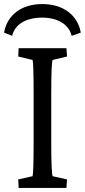

<svg xmlns="http://www.w3.org/2000/svg" viewBox="-31 -928 419 948"><path d="M61 0H297L300 -42L229 -58C225 -67 222 -112 222 -229V-460C222 -580 225 -624 229 -632L300 -649L297 -690H61L59 -649L130 -632C133 -623 135 -567 135 -460V-229C135 -124 133 -69 130 -58L59 -42ZM-11 -767 29 -751C42 -807 96 -841 177 -841C255 -841 309 -807 323 -751L368 -767C352 -856 278 -908 178 -908C77 -908 5 -856 -11 -767Z"/></svg>

Font: TPK Tissa Web Quiz
Style: Regular
Weight: 400
Designer: Jacques Le Bailly, Suppakit Chalermlarp | Katatrad Co.,Ltd.
Foundry: Jacques Le Bailly, Cadson Demak Co.,Ltd.
Version: Version 5.000;Glyphs 3.1.2 (3151)